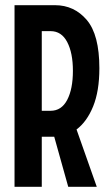

<svg xmlns="http://www.w3.org/2000/svg" viewBox="-20 -720 433 740"><path d="M36 -700H192Q266 -700 314.5 -643Q363 -586 363 -457Q363 -369 339 -310Q315 -251 275 -221L353 0H243L189 -193H141V0H36ZM175 -600H141V-293H175Q217 -293 239 -335Q261 -377 261 -447Q261 -516 239 -558Q217 -600 175 -600Z"/></svg>

Font: Piscolabis
Style: Regular
Weight: 400
Designer: Ariel Martín Pérez
Foundry: Tunera Type Foundry
Version: Version 1.000